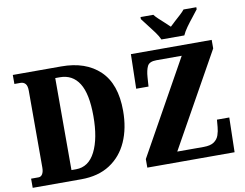

<svg xmlns="http://www.w3.org/2000/svg" viewBox="-94 -1064 1529 1196"><g transform="rotate(-10 670.5 -465.5)"><path d="M19 0V-58H66Q82 -58 91 -73Q100 -88 100 -114V-600Q100 -631 88.5 -644Q77 -657 58 -657H19V-714H326Q480 -714 568.5 -629.5Q657 -545 657 -375Q657 -265 619.5 -180.5Q582 -96 508 -48Q434 0 326 0ZM305 -67Q385 -67 427 -150.5Q469 -234 469 -375Q469 -516 427 -582.5Q385 -649 305 -649H276V-67ZM744 0V-54L1076 -649H916Q871 -649 858.5 -623.5Q846 -598 843 -554L839 -496H761L766 -714H1277V-660L945 -66H1112Q1155 -66 1177.5 -81.5Q1200 -97 1208.5 -122Q1217 -147 1219 -173L1223 -219H1301L1296 0ZM969 -771Q959 -794 939.5 -820.5Q920 -847 899.5 -873Q879 -899 865 -918V-931H946Q955 -919 972.5 -902.5Q990 -886 1009 -869Q1028 -852 1041 -839Q1054 -852 1073 -869Q1092 -886 1110 -902.5Q1128 -919 1137 -931H1218V-918Q1204 -899 1183 -873Q1162 -847 1143 -820.5Q1124 -794 1114 -771Z"/></g></svg>

Font: Noto Serif Condensed Black
Style: Regular
Weight: 900
Width: 3
Designer: Monotype Design Team
Foundry: Monotype Imaging Inc.
Version: Version 2.015; ttfautohint (v1.8.4.7-5d5b)